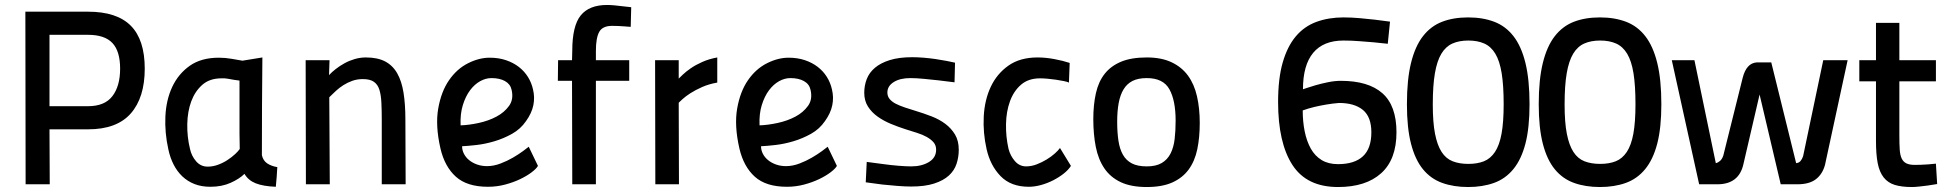

<svg xmlns="http://www.w3.org/2000/svg" viewBox="-20 -741 7833 772"><path d="M179 -221 180 0H83L82 -694H334Q450 -694 506 -637.5Q562 -581 562 -465Q562 -349 506 -285Q450 -221 334 -221ZM334 -314Q401 -314 432 -354.5Q463 -395 463 -465Q463 -535 432 -568Q401 -601 334 -601H179V-314Z M1035 -510Q1034 -411 1033.5 -314Q1033 -217 1033 -117Q1038 -95 1054.5 -84Q1071 -73 1095 -69Q1094 -49 1092.5 -29.5Q1091 -10 1089 10Q1038 8 1008 -4Q978 -16 963 -42Q943 -22 907.5 -6Q872 10 826 10Q790 10 762 -1Q734 -12 713 -32Q692 -52 678 -79.5Q664 -107 657 -140Q642 -207 645 -273Q648 -339 672.5 -391.5Q697 -444 743 -476.5Q789 -509 860 -509Q886 -509 911.5 -504.5Q937 -500 955 -497ZM815 -71Q836 -71 856.5 -78.5Q877 -86 894.5 -97.5Q912 -109 925 -121Q938 -133 944 -142Q943 -173 943 -203.5Q943 -234 943 -266V-417L921 -420Q909 -422 895.5 -424.5Q882 -427 870 -426Q823 -426 793.5 -400Q764 -374 749 -333.5Q734 -293 733 -242Q732 -191 744 -142Q750 -114 768.5 -92.5Q787 -71 815 -71Z M1210 0 1209 -499H1305L1303 -439Q1314 -451 1330 -463.5Q1346 -476 1365 -486.5Q1384 -497 1406 -503.5Q1428 -510 1451 -510Q1498 -510 1528.5 -494Q1559 -478 1577 -446.5Q1595 -415 1602.5 -368.5Q1610 -322 1610 -260L1611 0H1515V-259Q1515 -298 1513.5 -328.5Q1512 -359 1505.5 -380Q1499 -401 1483.5 -412Q1468 -423 1439 -423Q1416 -423 1396.5 -416Q1377 -409 1360.5 -398.5Q1344 -388 1330 -375Q1316 -362 1304 -350L1306 0Z M1938 -73Q1965 -73 1992.5 -83.5Q2020 -94 2043 -107.5Q2066 -121 2083 -133.5Q2100 -146 2106 -151L2143 -74Q2137 -63 2118 -48.5Q2099 -34 2072 -21Q2045 -8 2011.5 1Q1978 10 1942 10Q1858 10 1813 -30.5Q1768 -71 1751 -144Q1730 -236 1742 -304.5Q1754 -373 1785.5 -418.5Q1817 -464 1861.5 -486.5Q1906 -509 1949 -509Q1985 -509 2014.5 -499Q2044 -489 2066 -472Q2088 -455 2102.5 -432Q2117 -409 2123 -382Q2131 -350 2124.5 -318Q2118 -286 2095 -254Q2073 -222 2039 -203Q2005 -184 1968 -173Q1931 -162 1896 -158Q1861 -154 1838 -153Q1838 -137 1845.5 -122.5Q1853 -108 1866.5 -97Q1880 -86 1898.5 -79.5Q1917 -73 1938 -73ZM1956 -427Q1933 -427 1910.5 -414.5Q1888 -402 1870 -378Q1852 -354 1841 -318.5Q1830 -283 1832 -237Q1865 -238 1904.5 -246.5Q1944 -255 1976 -272Q2008 -289 2027 -315.5Q2046 -342 2037 -380Q2032 -403 2010.5 -415Q1989 -427 1956 -427Z M2280 -416H2223L2224 -499H2280L2281 -537Q2281 -637 2315 -679Q2349 -721 2421 -721Q2434 -721 2450.5 -719.5Q2467 -718 2482 -716Q2500 -714 2518 -712L2516 -633Q2503 -634 2490 -635Q2479 -636 2465.5 -636.5Q2452 -637 2441 -637Q2403 -637 2389.5 -613Q2376 -589 2376 -536V-499H2510V-416H2376V0H2281Z M2614 -499H2709V-425Q2713 -429 2725.5 -441Q2738 -453 2757.5 -466.5Q2777 -480 2804 -492Q2831 -504 2864 -510V-409Q2830 -403 2803 -391Q2776 -379 2756.5 -366.5Q2737 -354 2725 -343Q2713 -332 2709 -328L2710 0H2615Z M3140 -73Q3167 -73 3194.5 -83.5Q3222 -94 3245 -107.5Q3268 -121 3285 -133.5Q3302 -146 3308 -151L3345 -74Q3339 -63 3320 -48.5Q3301 -34 3274 -21Q3247 -8 3213.5 1Q3180 10 3144 10Q3060 10 3015 -30.5Q2970 -71 2953 -144Q2932 -236 2944 -304.5Q2956 -373 2987.5 -418.5Q3019 -464 3063.5 -486.5Q3108 -509 3151 -509Q3187 -509 3216.5 -499Q3246 -489 3268 -472Q3290 -455 3304.5 -432Q3319 -409 3325 -382Q3333 -350 3326.5 -318Q3320 -286 3297 -254Q3275 -222 3241 -203Q3207 -184 3170 -173Q3133 -162 3098 -158Q3063 -154 3040 -153Q3040 -137 3047.5 -122.5Q3055 -108 3068.5 -97Q3082 -86 3100.5 -79.5Q3119 -73 3140 -73ZM3158 -427Q3135 -427 3112.5 -414.5Q3090 -402 3072 -378Q3054 -354 3043 -318.5Q3032 -283 3034 -237Q3067 -238 3106.5 -246.5Q3146 -255 3178 -272Q3210 -289 3229 -315.5Q3248 -342 3239 -380Q3234 -403 3212.5 -415Q3191 -427 3158 -427Z M3818 -410Q3785 -414 3753 -418Q3725 -421 3694.5 -424Q3664 -427 3640 -427Q3599 -427 3573.5 -411Q3548 -395 3548 -369Q3548 -354 3557 -343Q3566 -332 3581.5 -324Q3597 -316 3618 -309Q3639 -302 3662 -295Q3695 -285 3726 -273Q3757 -261 3781 -243Q3805 -225 3820 -200Q3835 -175 3835 -139Q3835 -109 3826 -82Q3817 -55 3795 -35Q3773 -15 3736 -3Q3699 9 3644 9Q3619 9 3588 6.5Q3557 4 3528 1Q3495 -3 3461 -8L3465 -90Q3500 -85 3533 -81Q3562 -77 3592.5 -74.5Q3623 -72 3644 -72Q3686 -72 3715 -89.5Q3744 -107 3744 -139Q3744 -157 3733.5 -169Q3723 -181 3706 -190.5Q3689 -200 3666.5 -207Q3644 -214 3619 -222Q3591 -231 3562 -243Q3533 -255 3509 -272Q3485 -289 3470 -312.5Q3455 -336 3455 -368Q3455 -397 3465 -423Q3475 -449 3498 -468.5Q3521 -488 3558 -499.5Q3595 -511 3648 -511Q3669 -511 3693.5 -509Q3718 -507 3742 -503.5Q3766 -500 3786.5 -496Q3807 -492 3820 -489Z M4286 -74Q4276 -58 4257 -43Q4238 -28 4214.5 -16Q4191 -4 4165.5 3Q4140 10 4117 10Q4045 10 4003.5 -32.5Q3962 -75 3947 -141Q3932 -207 3935.5 -273Q3939 -339 3963.5 -391.5Q3988 -444 4034.5 -477Q4081 -510 4152 -510Q4184 -510 4219 -503.5Q4254 -497 4281 -488L4278 -409Q4272 -412 4257.5 -415Q4243 -418 4226 -420.5Q4209 -423 4192 -424.5Q4175 -426 4162 -426Q4115 -426 4085.5 -400.5Q4056 -375 4041 -334Q4026 -293 4025 -242.5Q4024 -192 4035 -143Q4042 -115 4060.5 -93.5Q4079 -72 4106 -72Q4127 -72 4148 -80Q4169 -88 4188 -99.5Q4207 -111 4221.5 -124Q4236 -137 4242 -146Z M4591 -510Q4650 -510 4691 -490.5Q4732 -471 4757 -436.5Q4782 -402 4793 -353.5Q4804 -305 4804 -247Q4804 -188 4794 -140.5Q4784 -93 4759.5 -59.5Q4735 -26 4694 -7.5Q4653 11 4591 11Q4528 11 4486.5 -8.5Q4445 -28 4420.5 -64Q4396 -100 4386 -150.5Q4376 -201 4376 -262Q4376 -320 4386.5 -366.5Q4397 -413 4422 -444.5Q4447 -476 4488 -493Q4529 -510 4591 -510ZM4591 -72Q4628 -72 4651 -85.5Q4674 -99 4686.5 -123.5Q4699 -148 4703 -181.5Q4707 -215 4707 -256Q4707 -337 4682 -382Q4657 -427 4591 -427Q4556 -427 4533.5 -415.5Q4511 -404 4497.5 -381.5Q4484 -359 4478 -326.5Q4472 -294 4472 -252Q4472 -209 4477 -175.5Q4482 -142 4495 -119Q4508 -96 4531 -84Q4554 -72 4591 -72Z M5560 -565Q5532 -568 5502 -571Q5476 -573 5445 -575.5Q5414 -578 5382 -578Q5301 -578 5260 -528.5Q5219 -479 5219 -382Q5219 -382 5233.5 -387Q5248 -392 5270.5 -398.5Q5293 -405 5320 -410.5Q5347 -416 5371 -416Q5482 -416 5538.5 -366Q5595 -316 5595 -209Q5595 -100 5533.5 -44.5Q5472 11 5360 11Q5234 11 5176.5 -78Q5119 -167 5119 -331Q5119 -425 5137.5 -489.5Q5156 -554 5190 -594.5Q5224 -635 5273 -653Q5322 -671 5382 -671Q5414 -671 5447 -668Q5480 -665 5507 -662Q5539 -658 5569 -654ZM5364 -327Q5338 -325 5312 -320.5Q5286 -316 5265 -311Q5240 -305 5218 -297Q5218 -252 5226 -212.5Q5234 -173 5250.5 -143.5Q5267 -114 5294 -97.5Q5321 -81 5360 -81Q5426 -81 5460 -112.5Q5494 -144 5494 -209Q5494 -271 5460 -299Q5426 -327 5364 -327Z M5883 -671Q5942 -671 5988 -653.5Q6034 -636 6065.5 -595.5Q6097 -555 6113.5 -488Q6130 -421 6130 -322Q6130 -227 6113.5 -163.5Q6097 -100 6065 -61Q6033 -22 5987 -5.5Q5941 11 5883 11Q5825 11 5779 -5.5Q5733 -22 5701.5 -60.5Q5670 -99 5653.5 -163Q5637 -227 5637 -322Q5637 -421 5653.5 -488Q5670 -555 5701.5 -595.5Q5733 -636 5778.5 -653.5Q5824 -671 5883 -671ZM5884 -578Q5847 -578 5820 -566Q5793 -554 5775.5 -525Q5758 -496 5749.5 -446.5Q5741 -397 5741 -321Q5741 -249 5750 -203Q5759 -157 5776.5 -130Q5794 -103 5821 -92.5Q5848 -82 5884 -82Q5920 -82 5946.5 -92.5Q5973 -103 5991 -130Q6009 -157 6017.5 -203.5Q6026 -250 6026 -322Q6026 -397 6018 -446.5Q6010 -496 5992.5 -525Q5975 -554 5948 -566Q5921 -578 5884 -578Z M6413 -671Q6472 -671 6518 -653.5Q6564 -636 6595.5 -595.5Q6627 -555 6643.5 -488Q6660 -421 6660 -322Q6660 -227 6643.5 -163.5Q6627 -100 6595 -61Q6563 -22 6517 -5.5Q6471 11 6413 11Q6355 11 6309 -5.5Q6263 -22 6231.5 -60.5Q6200 -99 6183.5 -163Q6167 -227 6167 -322Q6167 -421 6183.5 -488Q6200 -555 6231.5 -595.5Q6263 -636 6308.5 -653.5Q6354 -671 6413 -671ZM6414 -578Q6377 -578 6350 -566Q6323 -554 6305.5 -525Q6288 -496 6279.5 -446.5Q6271 -397 6271 -321Q6271 -249 6280 -203Q6289 -157 6306.5 -130Q6324 -103 6351 -92.5Q6378 -82 6414 -82Q6450 -82 6476.5 -92.5Q6503 -103 6521 -130Q6539 -157 6547.5 -203.5Q6556 -250 6556 -322Q6556 -397 6548 -446.5Q6540 -496 6522.5 -525Q6505 -554 6478 -566Q6451 -578 6414 -578Z M6793 -499 6879 -85Q6888 -87 6896 -94Q6904 -101 6909 -115L6987 -428Q7002 -487 7043 -490H7102L7202 -85Q7213 -86 7219.5 -93.5Q7226 -101 7230 -113L7311 -499H7409L7318 -78Q7308 -41 7281.5 -20.5Q7255 0 7207 0H7140L7055 -361L6990 -81Q6972 0 6885 0H6812L6702 -499Z M7617 -414V-196Q7617 -162 7618.5 -139.5Q7620 -117 7626.5 -103.5Q7633 -90 7645.5 -84Q7658 -78 7679 -78Q7690 -78 7704 -78.5Q7718 -79 7732 -80Q7748 -81 7764 -83L7769 -1Q7749 2 7731 5Q7715 7 7697.5 9Q7680 11 7667 11Q7626 11 7598.5 2.5Q7571 -6 7554 -27.5Q7537 -49 7530 -84.5Q7523 -120 7523 -174V-414H7456V-499H7523V-649H7617V-499H7764V-414Z"/></svg>

Font: Panefresco 600wt
Style: Regular
Weight: 600
Designer: Campivisivi
Foundry: Campivisivi & Chank Co
Version: Version 1.001